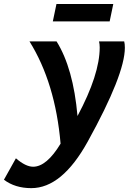

<svg xmlns="http://www.w3.org/2000/svg" viewBox="-109 -724 684 980"><path d="M50.8 236.3Q-32.2 236.3 -88.9 193.4L-27.8 84Q22 127 60.1 127Q128.9 127 200.2 9.3Q173.3 -301.3 41.5 -512.7H179.7Q265.1 -376 286.6 -131.8Q399.9 -343.8 399.9 -481.9Q399.9 -499 396.5 -512.7H524.9Q528.3 -500.5 528.3 -480.5Q528.3 -344.2 338.9 -1.5Q207.5 236.3 50.8 236.3ZM450.7 -614.7H160.6L179.2 -703.6H469.2Z"/></svg>

Font: Cadman
Style: Bold Italic
Weight: 700
Italic angle: -12°
Designer: Paul James MIller
Foundry: High-Logic / Made with FontCreator
Version: Version 2.114;March 28, 2021;FontCreator 13.0.0.2683 64-bit